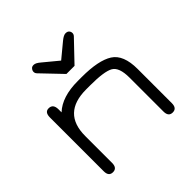

<svg xmlns="http://www.w3.org/2000/svg" viewBox="-174 -821 981 981"><g transform="rotate(-45 316.0 -330.5)"><path d="M347.7 -516.6H289.1L185.5 -625Q177.7 -632.8 177.7 -642.6Q177.7 -652.3 184.6 -660.2Q190.4 -668 202.1 -668Q203.1 -668 204.1 -668Q217.8 -668 239.3 -649.4L318.4 -584L397.5 -649.4Q418.9 -667 432.6 -667Q446.3 -667 452.6 -659.7Q459 -652.3 459 -642.6Q459 -632.8 451.2 -625ZM304.7 -389.6Q132.8 -389.6 132.8 -224.6V-30.3Q132.8 6.8 102.5 6.8Q72.3 6.8 72.3 -30.3V-418.9Q72.3 -457 100.6 -457Q132.8 -457 132.8 -417V-395.5Q191.4 -450.2 304.7 -450.2H333Q454.1 -450.2 509.3 -415Q564.5 -379.9 564.5 -277.3V-30.3Q564.5 6.8 534.2 6.8Q503.9 6.8 503.9 -30.3V-275.4Q503.9 -350.6 469.2 -370.1Q434.6 -389.6 333 -389.6Z"/></g></svg>

Font: Jura
Style: Medium
Weight: 500
Version: Version 2.6.1